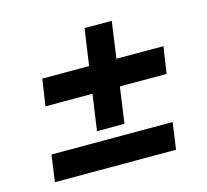

<svg xmlns="http://www.w3.org/2000/svg" viewBox="-81 -676 751 695"><g transform="rotate(-15 295.0 -328.5)"><path d="M81 -347 96 -447H550L535 -347ZM43 -73 57 -173H511L497 -73ZM238 -212 291 -584H393L341 -212Z"/></g></svg>

Font: Host Grotesk Light SemiBold
Style: Italic
Weight: 600
Italic angle: -8°
Version: Version 1.003